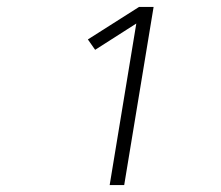

<svg xmlns="http://www.w3.org/2000/svg" viewBox="-20 -858 640 555"><path d="M297 -323 374 -790 255 -714 234 -744 382 -838H424L339 -323Z"/></svg>

Font: Iosevka XLt Ex Obl
Style: Regular
Weight: 200
Width: 7
Italic angle: -9°
Monospace: yes
Designer: Belleve Invis
Foundry: Belleve Invis
Version: Version 32.5.0; ttfautohint (v1.8.4)